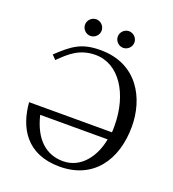

<svg xmlns="http://www.w3.org/2000/svg" viewBox="-146 -918 937 1041"><g transform="rotate(20 322.0 -397.5)"><path d="M97 -523C150 -575 201 -624 294 -624C429 -624 521 -483 521 -297C521 -283 521 -271 520 -260H42C53 -118 124 12 316 12C509 12 611 -131 611 -326C611 -485 525 -658 310 -658C200 -658 153 -621 74 -547ZM122 -216H511C493 -116 429 -22 323 -22C225 -22 153 -86 122 -216ZM183 -759C183 -733 205 -711 231 -711C257 -711 279 -733 279 -759C279 -785 257 -807 231 -807C205 -807 183 -785 183 -759ZM372 -759C372 -733 394 -711 420 -711C446 -711 468 -733 468 -759C468 -785 446 -807 420 -807C394 -807 372 -785 372 -759Z"/></g></svg>

Font: Libertinus Math
Style: Regular
Weight: 400
Designer: Philipp H. Poll, Khaled Hosny
Foundry: Caleb Maclennan
Version: Version 7.050;RELEASE